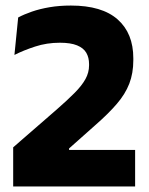

<svg xmlns="http://www.w3.org/2000/svg" viewBox="-20 -672 536 692"><path d="M27.5 0V-141L184 -277Q223.5 -311.5 249.2 -337.5Q275 -363.5 288 -387Q301 -410.5 301 -436.5V-441Q301 -464.5 291 -481.8Q281 -499 257.8 -508.5Q234.5 -518 196 -518Q148.5 -518 106.5 -504.2Q64.5 -490.5 32 -474L45.5 -609Q67 -620.5 95.2 -630.2Q123.5 -640 158.8 -646Q194 -652 235.5 -652Q347.5 -652 404 -602Q460.5 -552 460.5 -462V-455Q460.5 -408 446 -370.5Q431.5 -333 401.2 -297.8Q371 -262.5 323.5 -221L229 -137V-108.5L162 -131.5H467V0Z"/></svg>

Font: Anek Odia
Style: Bold
Weight: 700
Designer: Yesha Goshar & Mahesh Sahu (Odia), Yesha Goshar (Latin)
Foundry: Ek Type
Version: Version 1.003